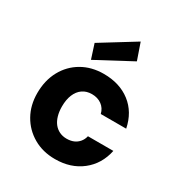

<svg xmlns="http://www.w3.org/2000/svg" viewBox="-183 -906 985 1047"><g transform="rotate(30 309.5 -382.5)"><path d="M314 12Q237 12 177.5 -22.5Q118 -57 84.5 -116.5Q51 -176 51 -252Q51 -332 84.5 -393.5Q118 -455 177.5 -489.5Q237 -524 314 -524Q414 -524 481.5 -472Q549 -420 568 -326H408Q400 -359 374.5 -377.5Q349 -396 313 -396Q279 -396 254.5 -379Q230 -362 217 -330.5Q204 -299 204 -256Q204 -224 211.5 -198Q219 -172 233 -154Q247 -136 267.5 -126Q288 -116 313 -116Q338 -116 357 -124Q376 -132 389.5 -148Q403 -164 408 -186H568Q549 -95 481 -41.5Q413 12 314 12ZM214 -555 185 -645 399 -777 435 -673Z"/></g></svg>

Font: DM Sans 12pt Black
Style: Regular
Weight: 900
Version: Version 4.004;gftools[0.9.30]